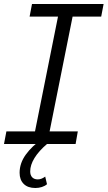

<svg xmlns="http://www.w3.org/2000/svg" viewBox="-29 -720 538 960"><path d="M334 -637 219 -63H360L349 0H-9L3 -63H146L261 -637H119L131 -700H489L477 -637ZM69 144Q69 96 100 53Q131 10 183 -26L206 0Q165 35 143.5 70Q122 105 122 137Q122 156 132 166.5Q142 177 160 177Q178 177 197 163L206 201Q196 210 180.5 215Q165 220 148 220Q110 220 89.5 199.5Q69 179 69 144Z"/></svg>

Font: Montserrat Alternates
Style: Italic
Weight: 400
Italic angle: -11.3°
Designer: Julieta Ulanovsky
Foundry: Julieta Ulanovsky
Version: Version 7.200